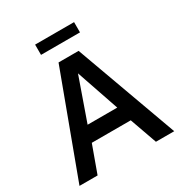

<svg xmlns="http://www.w3.org/2000/svg" viewBox="-204 -1046 1129 1194"><g transform="rotate(-30 360.5 -449.5)"><path d="M435.1 -730 700.2 0H568.8L500 -193.8H220.2L149.9 0H20L291 -730ZM220.2 -825.2V-898.9H500V-825.2ZM253.9 -304.2H466.8L361.8 -610.8Z"/></g></svg>

Font: Nacelle SemiBold
Style: Regular
Weight: 600
Designer: Sora Sagano
Foundry: Sora Sagano
Version: Version 1.000;FEAKit 1.0